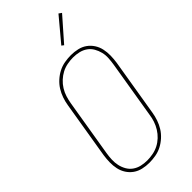

<svg xmlns="http://www.w3.org/2000/svg" viewBox="-298 -1024 1095 1095"><g transform="rotate(-45 250.0 -476.5)"><path d="M196 8Q169 8 143 2Q117 -4 96.5 -18.5Q76 -33 62 -54.5Q48 -76 42.5 -101.5Q37 -127 37.5 -154Q38 -181 42 -208L99 -553Q103 -578 111.5 -603Q120 -628 134 -650.5Q148 -673 168.5 -691.5Q189 -710 212.5 -722Q236 -734 262 -738.5Q288 -743 313 -743Q340 -743 366 -737Q392 -731 412.5 -716.5Q433 -702 447 -680.5Q461 -659 466.5 -633.5Q472 -608 471.5 -581Q471 -554 467 -527L410 -182Q406 -157 397.5 -132Q389 -107 375 -84.5Q361 -62 340.5 -43.5Q320 -25 296.5 -13Q273 -1 247 3.5Q221 8 196 8ZM197 -10Q219 -10 243 -14.5Q267 -19 288.5 -30Q310 -41 328 -58Q346 -75 359 -96Q372 -117 379.5 -139.5Q387 -162 390 -185L447 -530Q451 -554 452.5 -578.5Q454 -603 448.5 -625.5Q443 -648 431.5 -668Q420 -688 401.5 -701Q383 -714 360 -719.5Q337 -725 312 -725Q290 -725 266 -720.5Q242 -716 221 -705Q200 -694 181.5 -677Q163 -660 150 -639Q137 -618 130 -595.5Q123 -573 119 -550L62 -205Q58 -181 57 -156.5Q56 -132 61 -109.5Q66 -87 77.5 -67Q89 -47 107.5 -34Q126 -21 149 -15.5Q172 -10 197 -10ZM326 -810 313 -820 431 -961 448 -949Z"/></g></svg>

Font: Iosevka Curly Thin
Style: Italic
Weight: 100
Italic angle: -9°
Monospace: yes
Designer: Belleve Invis
Foundry: Belleve Invis
Version: Version 22.1.2; ttfautohint (v1.8.4)